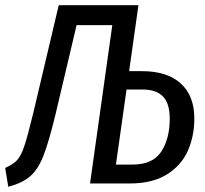

<svg xmlns="http://www.w3.org/2000/svg" viewBox="-34 -709 791 742"><path d="M717 -251Q717 -184 692.5 -127.5Q668 -71 612 -35.5Q556 0 468 0H314L400 -612H262L181 -269Q155 -161 134 -107.5Q113 -54 83 -28Q53 -2 -2 13L-14 -60Q17 -74 32 -90Q47 -106 60 -144.5Q73 -183 94 -270L193 -689H501L465 -434H515Q612 -434 664.5 -386.5Q717 -339 717 -251ZM622 -250Q622 -309 596 -336Q570 -363 517 -363H455L414 -73H478Q557 -73 589.5 -123.5Q622 -174 622 -250Z"/></svg>

Font: Fira Sans Compressed
Style: Italic
Weight: 400
Width: 1
Italic angle: -8°
Designer: bBox Type GmbH & Carrois Corporate GbR & Edenspiekermann AG
Foundry: bBox Type GmbH & Carrois Corporate GbR & Edenspiekermann AG
Version: Version 4.301